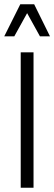

<svg xmlns="http://www.w3.org/2000/svg" viewBox="-39 -879 254 899"><path d="M58 0V-634H118V0ZM148 -709 65 -859H121L195 -709ZM-19 -709 56 -859H111L28 -709Z"/></svg>

Font: Matangi
Style: Regular
Weight: 400
Designer: Prashant Pant
Foundry: The Graphic Ant
Version: Version 3.002